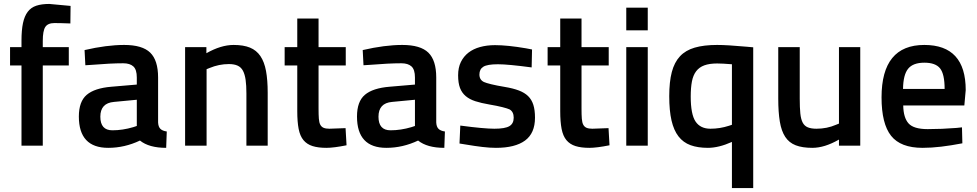

<svg xmlns="http://www.w3.org/2000/svg" viewBox="-20 -739 4958 974"><path d="M329 -407H197V0H89V-407H31V-500H89V-532Q89 -586 96.5 -621.5Q104 -657 120.5 -679Q137 -701 164 -710Q191 -719 230 -719L338 -709L337 -620Q312 -621 292 -621.5Q272 -622 256 -622Q223 -622 210 -602.5Q197 -583 197 -531V-500H329Z M782 -346V-118Q783 -96 793.5 -85.5Q804 -75 826 -72L823 11Q736 11 690 -26Q612 11 529 11Q380 11 380 -148Q380 -224 420 -258Q460 -292 545 -299L674 -310V-346Q674 -386 656.5 -402Q639 -418 605 -418Q573 -418 533 -416Q493 -414 445 -410L413 -408L409 -485Q521 -511 610 -511Q702 -511 742 -472Q782 -433 782 -346ZM674 -233 558 -222Q489 -216 489 -147Q489 -78 550 -78Q602 -78 656 -94L674 -100Z M1028 -388V0H919V-500H1027V-469Q1101 -511 1165 -511Q1215 -511 1248 -497.5Q1281 -484 1301 -454.5Q1321 -425 1329.5 -379Q1338 -333 1338 -268V0H1230V-265Q1230 -306 1226 -334Q1222 -362 1212.5 -380Q1203 -398 1185.5 -406Q1168 -414 1141 -414Q1091 -414 1043 -394Z M1734 -500V-407H1596V-187Q1596 -157 1597.5 -137Q1599 -117 1605 -106Q1611 -95 1622 -90.5Q1633 -86 1651 -86L1733 -89L1738 -2Q1673 11 1636 11Q1594 11 1565.5 2Q1537 -7 1519.5 -28Q1502 -49 1495 -85Q1488 -121 1488 -175V-407H1424V-500H1488V-645H1596V-500Z M2193 -346V-118Q2194 -96 2204.5 -85.5Q2215 -75 2237 -72L2234 11Q2147 11 2101 -26Q2023 11 1940 11Q1791 11 1791 -148Q1791 -224 1831 -258Q1871 -292 1956 -299L2085 -310V-346Q2085 -386 2067.5 -402Q2050 -418 2016 -418Q1984 -418 1944 -416Q1904 -414 1856 -410L1824 -408L1820 -485Q1932 -511 2021 -511Q2113 -511 2153 -472Q2193 -433 2193 -346ZM2085 -233 1969 -222Q1900 -216 1900 -147Q1900 -78 1961 -78Q2013 -78 2067 -94L2085 -100Z M2679 -488 2677 -397Q2617 -405 2574.5 -409Q2532 -413 2506 -413Q2452 -413 2432 -400.5Q2412 -388 2412 -361Q2412 -334 2435 -323Q2446 -318 2472.5 -311.5Q2499 -305 2541 -298Q2583 -291 2612 -280Q2641 -269 2659 -251.5Q2677 -234 2685.5 -207.5Q2694 -181 2694 -142Q2694 -63 2643.5 -26Q2593 11 2496 11Q2465 11 2427 6.5Q2389 2 2342 -6L2311 -11L2315 -102Q2375 -94 2418.5 -90Q2462 -86 2488 -86Q2542 -86 2564 -99Q2586 -112 2586 -142Q2586 -172 2565 -184Q2554 -189 2528.5 -195.5Q2503 -202 2462 -209Q2421 -216 2391.5 -225.5Q2362 -235 2342.5 -251.5Q2323 -268 2313.5 -293Q2304 -318 2304 -357Q2304 -396 2318 -424.5Q2332 -453 2356.5 -472Q2381 -491 2415.5 -500.5Q2450 -510 2491 -510Q2523 -510 2562 -506Q2601 -502 2648 -494Z M3068 -500V-407H2930V-187Q2930 -157 2931.5 -137Q2933 -117 2939 -106Q2945 -95 2956 -90.5Q2967 -86 2985 -86L3067 -89L3072 -2Q3007 11 2970 11Q2928 11 2899.5 2Q2871 -7 2853.5 -28Q2836 -49 2829 -85Q2822 -121 2822 -175V-407H2758V-500H2822V-645H2930V-500Z M3266 0V-500H3157V0ZM3266 -585V-700H3157V-585Z M3571 11Q3520 11 3483 -2.5Q3446 -16 3422 -47Q3398 -78 3386.5 -128Q3375 -178 3375 -251Q3375 -324 3388 -373.5Q3401 -423 3429.5 -453.5Q3458 -484 3504.5 -497.5Q3551 -511 3618 -511Q3668 -511 3768 -502L3801 -499V215H3693V-19Q3626 11 3571 11ZM3618 -417Q3579 -417 3553 -407.5Q3527 -398 3511.5 -377.5Q3496 -357 3490 -325.5Q3484 -294 3484 -249Q3484 -159 3508.5 -122.5Q3533 -86 3584 -86Q3632 -86 3678 -101L3693 -106V-413Q3669 -415 3650.5 -416Q3632 -417 3618 -417Z M4236 -112V-500H4344V0H4236V-31Q4163 11 4101 11Q4050 11 4016.5 -2Q3983 -15 3963.5 -44.5Q3944 -74 3936 -122Q3928 -170 3928 -239V-500H4037V-238Q4037 -193 4040 -163.5Q4043 -134 4052 -117Q4061 -100 4078 -93Q4095 -86 4122 -86Q4175 -86 4221 -106Z M4832 -90 4860 -93 4862 -12Q4805 -1 4755 5Q4705 11 4660 11Q4549 11 4500.5 -50Q4452 -111 4452 -245Q4452 -511 4669 -511Q4879 -511 4879 -282L4872 -204H4562Q4563 -142 4589 -113Q4615 -84 4686 -84Q4757 -84 4832 -90ZM4561 -288H4772Q4772 -363 4749 -392Q4726 -421 4669 -421Q4612 -421 4587 -390.5Q4562 -360 4561 -288Z"/></svg>

Font: Sunflower Medium
Style: Regular
Weight: 500
Designer: JIKJI
Foundry: JIKJI
Version: Version 1.00